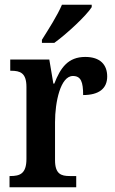

<svg xmlns="http://www.w3.org/2000/svg" viewBox="-20 -786 483 806"><path d="M156 -619V-606H208C262 -645 343 -721 365 -756V-766H240C221 -721 183 -662 156 -619ZM20 0H300V-47H273C237 -47 211 -55 211 -114V-273C211 -358 234 -467 286 -467C320 -467 329 -442 329 -387C395 -387 430 -414 430 -465C430 -514 401 -547 338 -547C266 -547 234 -502 208 -435H204L187 -536H23V-489H26C65 -489 91 -480 91 -421V-119C91 -56 63 -47 23 -47H20Z"/></svg>

Font: Noto Serif Bengali Condensed
Style: Regular
Weight: 400
Width: 3
Designer: Juan Bruce, Universal Thirst, Indian Type Foundry and the Monotype Design Team.
Foundry: Monotype Imaging Inc.
Version: Version 2.003